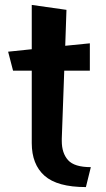

<svg xmlns="http://www.w3.org/2000/svg" viewBox="-20 -749 431 780"><path d="M329 11Q213 11 161 -35Q109 -81 109 -168V-462H33L13 -539L109 -549V-729L250 -709L245 -563L345 -573V-462H241L231 -186V-176Q231 -127 256.5 -98.5Q282 -70 349 -70Z"/></svg>

Font: RocknRoll One
Style: Regular
Weight: 400
Designer: Fontworks Inc.
Foundry: Fontworks Inc.
Version: Version 1.100